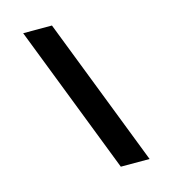

<svg xmlns="http://www.w3.org/2000/svg" viewBox="-109 -812 817 909"><g transform="rotate(-15 300.0 -357.0)"><path d="M512 8H371L88 -722H229Z"/></g></svg>

Font: Noto Sans Mono ExtraBold
Style: Regular
Weight: 800
Designer: Monotype Design Team
Foundry: Monotype Imaging Inc.
Version: Version 2.014